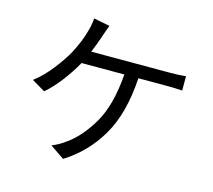

<svg xmlns="http://www.w3.org/2000/svg" viewBox="-115 -932 1230 1110"><g transform="rotate(15 500.0 -376.5)"><path d="M349 -602H821Q840 -602 866 -603Q892 -604 915 -607V-521Q890 -523 864 -523.5Q838 -524 821 -524H652Q639 -311 560.5 -176.5Q482 -42 352 39L267 -19Q312 -37 348 -65Q425 -118 489.5 -227Q554 -336 568 -524H312Q280 -466 235 -407Q190 -348 145 -310L66 -357Q121 -399 169 -461Q217 -523 244 -572Q285 -651 301 -712Q312 -748 316 -792L412 -773Q398 -737 387 -703Q372 -658 349 -602Z"/></g></svg>

Font: Noto Sans CJK KR Regular (TTF)
Style: Regular
Weight: 400
Designer: Ryoko NISHIZUKA 西塚涼子 (kana & ideographs); Paul D. Hunt (Latin, Greek & Cyrillic); Wenlong ZHANG 张文龙 (bopomofo); Sandoll 
Foundry: Adobe Systems Incorporated
Version: Version 1.004;PS 1.004;hotconv 1.0.82;makeotf.lib2.5.63406